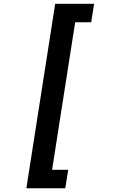

<svg xmlns="http://www.w3.org/2000/svg" viewBox="-20 -843 627 1024"><path d="M466.3 -724.1 481.9 -822.8H274.4L120.6 161.1H328.1L343.8 62.5H257.8L380.9 -724.1Z"/></svg>

Font: Roboto Mono SemiBold
Style: Italic
Weight: 600
Italic angle: -10°
Monospace: yes
Designer: Google
Version: Version 3.000